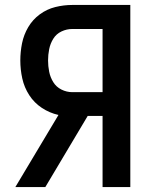

<svg xmlns="http://www.w3.org/2000/svg" viewBox="-20 -755 616 775"><path d="M42 0H163L334 -287H394V0H506V-735H272Q237 -735 203 -726.5Q169 -718 140.5 -697Q112 -676 94 -645.5Q76 -615 69 -580.5Q62 -546 62 -511Q62 -474 70 -438Q78 -402 98 -371Q118 -340 149 -319.5Q180 -299 216 -291ZM272 -383Q249 -383 228 -393.5Q207 -404 195 -423.5Q183 -443 178.5 -465.5Q174 -488 174 -511Q174 -534 178.5 -556.5Q183 -579 195 -598.5Q207 -618 228 -628Q249 -638 272 -638H394V-383Z"/></svg>

Font: Iosevka Sparkle Semibold
Style: Regular
Weight: 600
Designer: Belleve Invis
Foundry: Belleve Invis
Version: Version 4.5.0; ttfautohint (v1.8.3)